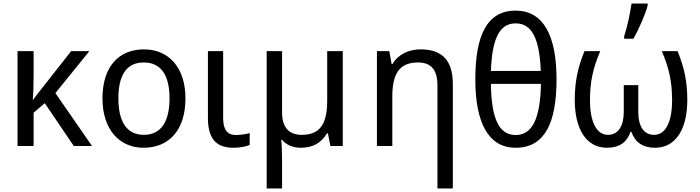

<svg xmlns="http://www.w3.org/2000/svg" viewBox="-20 -825 3956 1085"><path d="M485 -536H382L206 -312C194 -297 179 -278 167 -261H165C168 -288 170 -344 170 -397V-536H79V0H170V-188L233 -242L397 0H500L293 -299Z M1028 -269C1028 -446 931 -546 794 -546C649 -546 559 -446 559 -269C559 -91 657 10 791 10C936 10 1028 -91 1028 -269ZM649 -269C649 -396 692 -472 792 -472C893 -472 938 -396 938 -269C938 -142 893 -63 793 -63C693 -63 649 -142 649 -269Z M1241 -536H1155V-157C1155 -26 1216 10 1300 10C1334 10 1372 3 1391 -6V-73C1374 -68 1340 -62 1313 -62C1263 -62 1241 -94 1241 -158Z M1917 -536H1829V-257C1829 -132 1794 -63 1685 -63C1611 -63 1574 -107 1574 -190V-536H1487V240H1574V84C1574 30 1572 -11 1569 -35H1573C1597 -8 1632 10 1680 10C1749 10 1797 -19 1828 -72H1833L1847 0H1917Z M2356 -546C2292 -546 2230 -519 2198 -463H2193L2180 -536H2110V0H2197V-278C2197 -403 2233 -472 2342 -472C2418 -472 2452 -428 2452 -343V240H2539V-349C2539 -487 2476 -546 2356 -546Z M3125 -377C3125 -623 3051 -765 2894 -765C2730 -765 2666 -621 2666 -377C2666 -135 2738 10 2894 10C3061 10 3125 -135 3125 -377ZM2894 -693C2988 -693 3029 -602 3036 -424H2754C2761 -602 2800 -693 2894 -693ZM2894 -62C2797 -62 2757 -160 2754 -351H3037C3033 -158 2990 -62 2894 -62Z M3507 -606H3559C3592 -662 3629 -750 3640 -794V-805H3549C3541 -751 3524 -669 3507 -620ZM3809 -536H3720C3760 -442 3778 -365 3778 -259C3778 -130 3739 -63 3676 -63C3619 -63 3587 -110 3587 -193V-344H3505V-193C3505 -118 3477 -63 3416 -63C3354 -63 3314 -130 3314 -259C3314 -365 3332 -442 3372 -536H3283C3245 -443 3228 -364 3228 -260C3228 -99 3291 10 3410 10C3480 10 3523 -21 3543 -80H3548C3569 -21 3612 10 3682 10C3801 10 3864 -99 3864 -260C3864 -364 3847 -443 3809 -536Z"/></svg>

Font: Noto Sans Thai
Style: Regular
Weight: 400
Designer: Monotype Design Team
Foundry: Monotype Imaging Inc.
Version: Version 1.901